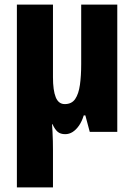

<svg xmlns="http://www.w3.org/2000/svg" viewBox="-20 -570 581 830"><path d="M487 -550V0H368L349 -71H342Q334 -45 321.5 -27Q309 -9 294 0.5Q279 10 262 10Q241 10 229 -0.5Q217 -11 207 -33H205Q206 -19 207 0Q208 19 208.5 39.5Q209 60 209 80V240H53V-550H209V-236Q209 -179 221 -149.5Q233 -120 260 -120Q290 -120 305 -142Q320 -164 325.5 -203Q331 -242 331 -293V-550Z"/></svg>

Font: Noto Sans Display Condensed ExtraBold
Style: Regular
Weight: 800
Width: 3
Designer: Monotype Design Team
Foundry: Monotype Imaging Inc.
Version: Version 2.003